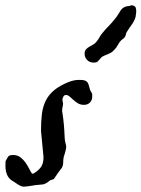

<svg xmlns="http://www.w3.org/2000/svg" viewBox="-49 -699 526 714"><path d="M-28.3 -99.6Q-24.9 -105.5 -22.9 -109.6Q-21 -113.8 -18.6 -116.7Q-16.1 -119.6 -12.2 -121.1Q-8.3 -122.6 0 -122.6Q17.6 -122.6 29.8 -111.8Q42 -101.1 50 -88.1Q58.1 -75.2 63.2 -64.5Q68.4 -53.7 71.8 -53.2Q71.8 -52.2 74 -53.2Q76.2 -54.2 77.6 -54.7Q97.2 -67.4 105 -80.3Q112.8 -93.3 112.8 -114.7L103.5 -212.9Q103.5 -248 106.9 -275.6Q110.4 -303.2 121.3 -325Q132.3 -346.7 152.1 -363.3Q171.9 -379.9 205.1 -393.6Q215.3 -397.5 224.9 -399.7Q234.4 -401.9 246.6 -401.9Q259.8 -401.9 266.4 -399.7Q272.9 -397.5 276.4 -392.6Q279.8 -387.7 281.5 -380.6Q283.2 -373.5 286.1 -364.3Q286.6 -363.3 287.8 -361.1Q289.1 -358.9 290.5 -356.4Q292 -354 293 -351.6Q293.9 -349.1 293.9 -348.1V-338.9Q293.9 -326.2 285.4 -317.6Q276.9 -309.1 263.2 -309.1Q250.5 -309.1 241 -314.7Q231.4 -320.3 223.9 -327.4Q216.3 -334.5 209.7 -340.1Q203.1 -345.7 196.8 -345.7Q189.9 -345.7 187 -340.3Q184.1 -335 183.1 -329.6Q183.1 -327.1 183.8 -323.2Q184.6 -319.3 184.6 -318.4Q184.6 -317.4 185.1 -316.9Q185.1 -315.9 185.3 -315.7Q185.5 -315.4 185.5 -314.9Q185.5 -308.6 183.8 -301.8Q182.1 -294.9 182.1 -287.1Q182.1 -286.1 182.1 -284.2Q182.1 -282.2 183.1 -279.8Q186.5 -257.3 188.5 -235.8Q190.4 -214.4 191.4 -189.5Q191.4 -188 191.7 -184.8Q191.9 -181.6 192.4 -178Q192.9 -174.3 193.6 -171.1Q194.3 -168 194.8 -166.5Q194.8 -165 196 -160.6Q197.3 -156.2 197.3 -153.8Q197.3 -150.9 196.3 -145.5Q195.3 -140.1 193.8 -134.5Q192.4 -128.9 190.7 -123.8Q189 -118.7 188 -115.7Q186 -105.5 186 -94.7Q186 -84 180.7 -74.2Q178.2 -71.8 174.3 -66.4Q170.4 -61 166.3 -55.2Q162.1 -49.3 158.4 -43.7Q154.8 -38.1 153.3 -36.1Q151.4 -33.2 149.2 -32.2Q147 -31.2 144.3 -30.8Q141.6 -30.3 139.2 -29.3Q136.7 -28.3 134.8 -26.4Q127 -20 121.3 -17.1Q115.7 -14.2 110.4 -13.2Q105 -12.2 97.9 -12Q90.8 -11.7 80.1 -10.3Q78.6 -9.8 73.5 -9Q68.4 -8.3 62 -7.3Q55.7 -6.3 49.3 -5.6Q43 -4.9 39.6 -4.9Q33.7 -4.9 28.1 -7.3Q22.5 -9.8 17.1 -13.4Q11.7 -17.1 6.6 -20.5Q1.5 -23.9 -2.9 -26.4Q-17.1 -35.2 -22.9 -49.6Q-28.8 -64 -28.8 -82ZM265.6 -499Q265.6 -509.8 270.8 -515.4Q275.9 -521 283 -525.1Q290 -529.3 297.6 -533.4Q305.2 -537.6 310.5 -544.9Q314 -549.3 316.7 -553.2Q319.3 -557.1 321.5 -561.3Q323.7 -565.4 326.4 -569.3Q329.1 -573.2 333 -577.6Q343.3 -590.3 355.2 -602.3Q367.2 -614.3 377 -627Q386.2 -637.7 391.1 -646.5Q396 -655.3 400.6 -661.6Q405.3 -668 412.6 -672.1Q419.9 -676.3 434.6 -677.2Q436.5 -679.2 439.5 -679.2Q441.4 -679.2 443.8 -679Q446.3 -678.7 448.7 -677.2Q454.1 -675.3 455.8 -669.9Q457.5 -664.6 457.5 -658.7Q457.5 -656.2 457.5 -653.3Q457.5 -650.4 456.5 -647Q456.5 -637.2 452.6 -628.2Q448.7 -619.1 443.1 -610.6Q437.5 -602.1 431.4 -593.8Q425.3 -585.4 420.9 -577.6Q420.9 -577.6 420.2 -575Q419.4 -572.3 418.7 -569.3Q418 -566.4 416.7 -563.7Q415.5 -561 415 -561Q414.1 -558.6 408.7 -554.7Q403.3 -550.8 402.3 -549.8Q395.5 -543.5 390.1 -533.2Q384.8 -522.9 377 -514.6Q369.6 -506.3 363 -502.7Q356.4 -499 350.1 -496.6Q343.8 -494.1 337.9 -491.7Q332 -489.3 326.2 -483.9Q326.2 -483.4 324 -481Q321.8 -478.5 319.3 -475.6Q316.9 -472.7 314.5 -470.5Q312 -468.3 310.5 -467.8L305.7 -466.8Q303.7 -466.3 301.5 -466.3Q299.3 -466.3 298.3 -466.3Q284.2 -466.3 274.9 -476.1Q265.6 -485.8 265.6 -499Z"/></svg>

Font: IM FELL English
Style: Italic
Weight: 400
Italic angle: -18°
Designer: Igino Marini
Foundry: Igino Marini
Version: 3.00